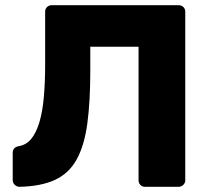

<svg xmlns="http://www.w3.org/2000/svg" viewBox="-20 -720 803 740"><path d="M539 0Q528 0 521 -7.5Q514 -15 514 -25V-540H328V-449Q328 -328 316.5 -243.5Q305 -159 275.5 -105.5Q246 -52 192.5 -27Q139 -2 56 0Q45 0 37 -7.5Q29 -15 29 -26V-131Q29 -153 54 -157Q82 -162 101 -185.5Q120 -209 132 -249.5Q144 -290 149 -346.5Q154 -403 154 -472V-675Q154 -686 161.5 -693Q169 -700 180 -700H668Q679 -700 686.5 -693Q694 -686 694 -675V-25Q694 -15 686.5 -7.5Q679 0 668 0Z"/></svg>

Font: Rubik Light
Style: Bold
Weight: 700
Version: Version 2.104